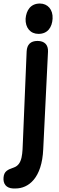

<svg xmlns="http://www.w3.org/2000/svg" viewBox="-77 -820 332 1088"><path d="M-57 186C-60 222 -42 246 -3 248C2 248 6 248 11 248C84 248 161 190 168 25L195 -527C197 -566 175 -588 136 -588H135C97 -588 76 -568 74 -529L53 -24C50 47 52 111 2 129C-33 141 -54 150 -57 186ZM68 -714C66 -663 95 -628 141 -628C194 -628 218 -666 221 -714C224 -766 193 -800 149 -800C96 -800 72 -761 68 -714Z"/></svg>

Font: 寒蝉团圆体 Round
Style: Regular
Weight: 500
Designer: 寒蝉字型
Version: Version 2.700;Glyphs 3.1.1 (3135)